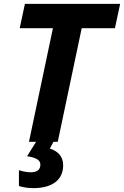

<svg xmlns="http://www.w3.org/2000/svg" viewBox="-20 -734 642 994"><path d="M78 147V229C93 234 121 240 152 240C261 240 307 189 307 122C307 73 277 48 238 35L257 0H279L403 -588H575L602 -714H109L82 -588H254L130 0H167L120 75C171 82 189 97 189 118C189 145 172 158 139 158C116 158 93 152 78 147Z"/></svg>

Font: BC Sans
Style: Bold Italic
Weight: 700
Italic angle: -12°
Designer: Monotype Design Team
Province of B.C.
Foundry: Monotype Imaging Inc.
Version: Version 2.000;GOOG;noto-source:20170915:90ef993387c0